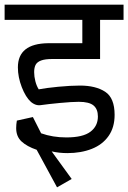

<svg xmlns="http://www.w3.org/2000/svg" viewBox="-27 -636 547 819"><path d="M118.7 -328.1Q118.7 -309.6 123.8 -289.6Q128.9 -269.5 138.2 -254.9Q167.5 -260.7 221.2 -265.9Q274.9 -271 314 -271Q381.3 -271 421.6 -244.6Q461.9 -218.3 461.9 -146Q461.9 -92.3 436 -55.7Q410.2 -19 364.5 -1Q318.8 17.1 260.3 17.1Q225.6 17.1 193.4 9.8L278.8 127.4L216.3 163.1L129.4 2.9Q87.9 -11.2 64.9 -32.5Q42 -53.7 42 -89.4Q42 -105 44.9 -121.6L113.3 -136.7L148.4 -67.4Q197.8 -49.8 255.9 -49.8Q326.7 -49.8 358.6 -74Q390.6 -98.1 390.6 -139.2Q390.6 -170.4 372.1 -186Q353.5 -201.7 309.1 -201.7Q280.3 -201.7 228.5 -196.8Q176.8 -191.9 146.5 -187.5Q144 -187 139.2 -187Q122.6 -187 105.5 -200.7Q82.5 -221.2 65.9 -264.2Q49.3 -307.1 49.3 -348.6Q49.3 -450.2 178.7 -451.7H324.2V-551.3H-7.3V-616.2H500V-551.3H399.9V-384.3H195.3Q165 -384.3 148.2 -377.9Q131.3 -371.6 125 -359.6Q118.7 -347.7 118.7 -328.1Z"/></svg>

Font: Varta
Style: Regular
Weight: 400
Designer: Joana Correia, Viktoriya Grabowska, Eben Sorkin
Foundry: Sorkin Type
Version: Version 1.002; ttfautohint (v1.3) -l 8 -r 24 -G 200 -x 12 -H